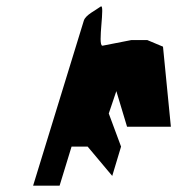

<svg xmlns="http://www.w3.org/2000/svg" viewBox="-20 -777 562 609"><path d="M85 -188H169L207 -312H258L336 -219L364 -312L325 -417L349 -488L383 -375H522L497 -629L447 -650H397L305 -632C288 -632 315 -769 299 -756C283 -744 252 -730 246 -712Z"/></svg>

Font: bitstorm
Style: sucnobl
Weight: 400
Version: Version 0.2